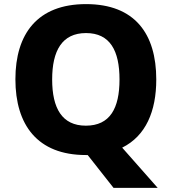

<svg xmlns="http://www.w3.org/2000/svg" viewBox="-20 -811 836 935"><path d="M741 -424C741 -646 637 -791 399 -791C162 -791 55 -646 55 -425C55 -203 162 -56 398 -56H407L533 104H748L575 -92C690 -149 741 -269 741 -424ZM234 -424C234 -564 282 -650 399 -650C516 -650 562 -564 562 -424C562 -284 516 -199 398 -199C282 -199 234 -284 234 -424Z"/></svg>

Font: Noto Sans Malayalam UI ExtraBold
Style: Regular
Weight: 800
Designer: Jelle Bosma - Monotype Design Team
Foundry: Monotype Imaging Inc.
Version: Version 2.104